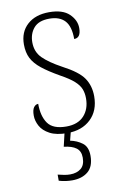

<svg xmlns="http://www.w3.org/2000/svg" viewBox="-87 -593 556 867"><g transform="rotate(-10 191.0 -159.0)"><path d="M188 10Q138 10 108 -6Q78 -22 65 -46Q52 -70 52 -94Q52 -120 60.5 -131.5Q69 -143 81 -143Q81 -86 104.5 -53Q128 -20 189 -20Q242 -20 270 -50.5Q298 -81 298 -130Q298 -154 290.5 -173Q283 -192 262.5 -210.5Q242 -229 202 -251Q151 -280 121 -304Q91 -328 77.5 -354.5Q64 -381 64 -418Q64 -475 101 -508.5Q138 -542 201 -542Q263 -542 293 -513Q323 -484 323 -448Q323 -403 292 -403Q292 -461 268 -487Q244 -513 197 -513Q148 -513 125.5 -486.5Q103 -460 103 -421Q103 -377 131.5 -348.5Q160 -320 217 -289Q288 -252 312 -216.5Q336 -181 336 -133Q336 -67 295.5 -28.5Q255 10 188 10ZM173 224Q159 224 143.5 222Q128 220 112 215V187Q128 191 141.5 193.5Q155 196 168 196Q199 196 218 180.5Q237 165 237 131Q237 101 217.5 86.5Q198 72 161 68L179 -9H208L194 46Q225 52 249 70Q273 88 273 129Q273 178 245.5 201Q218 224 173 224Z"/></g></svg>

Font: Noto Serif Armenian SemiCondensed ExtraLight
Style: Regular
Weight: 200
Width: 4
Designer: Monotype Design Team
Foundry: Monotype Imaging Inc.
Version: Version 2.008; ttfautohint (v1.8.4.7-5d5b)